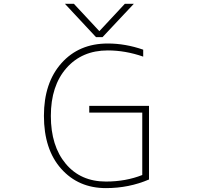

<svg xmlns="http://www.w3.org/2000/svg" viewBox="-20 -969 1040 1001"><path d="M318.4 -949.2H365.2L498 -806.6L630.9 -949.2H677.7L514.6 -775.4H480.5ZM542 -706.1Q407.2 -706.1 326.2 -613.8Q245.1 -521.5 245.1 -364.7Q245.1 -208 322.8 -115.2Q400.4 -22.5 532.2 -22.5Q635.7 -22.5 721.7 -56.6V-381.8H445.3V-417H756.8V-33.2Q652.3 11.7 532.2 11.7Q388.7 11.7 298.8 -89.4Q209 -190.4 209 -365.2Q209 -537.1 300.3 -639.6Q391.6 -742.2 542 -742.2Q633.8 -742.2 726.6 -710V-673.8Q633.8 -706.1 542 -706.1Z"/></svg>

Font: Gen Shin Gothic Monospace ExtraLight
Style: Regular
Weight: 200
Designer: [Source Han Sans]
Ryoko NISHIZUKA  (kana & ideographs); Paul D. Hunt (Latin, Greek & Cyrillic); Wenlong ZHANG  (bopomofo
Version: Version 1.002.20150607